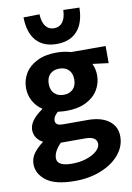

<svg xmlns="http://www.w3.org/2000/svg" viewBox="-112 -899 836 1214"><g transform="rotate(-10 306.0 -292.0)"><path d="M28 0ZM607 -450 505 -463Q522 -426 522 -387Q522 -337 496.5 -294Q471 -251 419 -225Q367 -199 293 -199Q271 -199 237 -203Q207 -176 207 -153Q207 -135 218.5 -127Q230 -119 259 -119H414Q501 -119 550 -82Q599 -45 599 19Q599 82 556 134Q513 186 437.5 216.5Q362 247 270 247Q143 247 85.5 203Q28 159 28 97Q28 60 49.5 29.5Q71 -1 112 -32Q84 -47 70.5 -69.5Q57 -92 57 -117Q57 -147 78 -176.5Q99 -206 145 -238Q106 -264 85.5 -302.5Q65 -341 65 -385Q65 -436 90.5 -478.5Q116 -521 167.5 -547Q219 -573 293 -573Q342 -573 386 -560H607ZM375 -386Q375 -426 353 -448Q331 -470 293 -470Q255 -470 233 -448Q211 -426 211 -386Q211 -346 233.5 -324Q256 -302 293 -302Q330 -302 352.5 -324Q375 -346 375 -386ZM379 -7H235H222Q174 41 174 85Q174 136 270 136Q321 136 363 122Q405 108 429 86Q453 64 453 42Q453 -7 379 -7ZM127 -828 230 -830Q232 -779 252 -753Q272 -727 306 -727Q341 -727 361 -753Q381 -779 383 -831L486 -828Q484 -728 437 -677Q390 -626 306 -626Q222 -626 175.5 -677Q129 -728 127 -828Z"/></g></svg>

Font: Martel Sans ExtraBold
Style: Regular
Weight: 800
Designer: Dan Reynolds and Mathieu Réguer
Foundry: Dan Reynolds and Mathieu Réguer
Version: Version 1.002; ttfautohint (v1.1) -l 5 -r 5 -G 72 -x 0 -D la